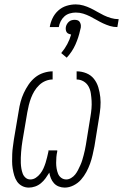

<svg xmlns="http://www.w3.org/2000/svg" viewBox="-20 -844 559 872"><path d="M111 8Q94 8 80 0.5Q66 -7 57.5 -19.5Q49 -32 44.5 -47.5Q40 -63 37.5 -79Q35 -95 35 -111Q35 -127 35.5 -143.5Q36 -160 38.5 -177Q41 -194 43 -210L65 -340Q68 -361 73.5 -381.5Q79 -402 88 -421.5Q97 -441 109.5 -459.5Q122 -478 139 -492Q156 -506 177.5 -513Q199 -520 219 -520V-483Q203 -483 187 -476.5Q171 -470 158 -457.5Q145 -445 136 -430Q127 -415 121 -399Q115 -383 111 -367Q107 -351 104 -334L82 -204Q80 -192 78.5 -179.5Q77 -167 76 -154Q75 -141 74.5 -128.5Q74 -116 74.5 -103.5Q75 -91 77 -79Q79 -67 83 -56Q87 -45 96 -37Q105 -29 118 -29Q131 -29 142.5 -36.5Q154 -44 163 -55.5Q172 -67 177.5 -79.5Q183 -92 187 -104.5Q191 -117 194 -130Q197 -143 200 -156V-161H240V-156Q237 -143 236 -130Q235 -117 235 -104.5Q235 -92 237 -79.5Q239 -67 243.5 -55.5Q248 -44 258 -36.5Q268 -29 281 -29Q292 -29 303 -35.5Q314 -42 321.5 -51.5Q329 -61 334.5 -72Q340 -83 345 -94Q350 -105 353.5 -116.5Q357 -128 360 -139.5Q363 -151 365.5 -162.5Q368 -174 370 -186L391 -316Q394 -333 395.5 -351Q397 -369 396 -386Q395 -403 392.5 -420Q390 -437 382 -451.5Q374 -466 359.5 -474.5Q345 -483 328 -483V-520Q351 -520 372 -511.5Q393 -503 406.5 -486Q420 -469 426.5 -447.5Q433 -426 435.5 -403Q438 -380 436 -356.5Q434 -333 430 -310L409 -180Q405 -160 400.5 -140Q396 -120 389 -100.5Q382 -81 372 -62.5Q362 -44 348 -28Q334 -12 314 -2Q294 8 274 8Q260 8 247 3Q234 -2 225 -12Q216 -22 211 -34.5Q206 -47 204 -60Q196 -47 187 -34.5Q178 -22 166 -12Q154 -2 139.5 3Q125 8 111 8ZM206 -721Q209 -741 218.5 -761Q228 -781 244.5 -796Q261 -811 282 -817.5Q303 -824 324 -824Q342 -824 359 -819Q376 -814 391.5 -806.5Q407 -799 421.5 -790.5Q436 -782 451.5 -774.5Q467 -767 484 -762Q501 -757 519 -757L513 -721Q495 -721 479 -726Q463 -731 448 -738Q433 -745 418.5 -753.5Q404 -762 389 -769.5Q374 -777 358 -782Q342 -787 324 -787Q311 -787 297 -783Q283 -779 272.5 -769.5Q262 -760 255.5 -747Q249 -734 247 -721ZM283 -582 258 -603Q274 -622 285.5 -643.5Q297 -665 303 -687Q298 -688 292 -690.5Q286 -693 283 -697.5Q280 -702 279 -708Q278 -714 279 -721Q280 -727 283.5 -733.5Q287 -740 292.5 -745Q298 -750 305 -752Q312 -754 319 -754Q326 -754 332 -752Q338 -750 341.5 -745Q345 -740 346.5 -733.5Q348 -727 347 -721V-719L344 -707Q337 -674 322.5 -641.5Q308 -609 283 -582Z"/></svg>

Font: Iosevka Curly Extralight
Style: Italic
Weight: 200
Italic angle: -9°
Monospace: yes
Designer: Belleve Invis
Foundry: Belleve Invis
Version: Version 22.1.2; ttfautohint (v1.8.4)